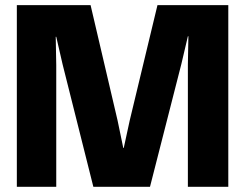

<svg xmlns="http://www.w3.org/2000/svg" viewBox="-20 -720 945 740"><path d="M859.9 -700.2V0H704.1V-471.2L706.1 -580.1H704.1L679.2 -474.1L558.1 0H339.8L221.2 -472.2L196.8 -578.1H194.8L196.8 -469.2V0H44.9V-700.2H329.1L433.1 -255.9L455.1 -149.9H457L480 -255.9L586.9 -700.2Z"/></svg>

Font: TASA Explorer
Style: Regular
Weight: 900
Designer: Weizhong Zhang
Foundry: Local Remote
Version: Version 1.000;Glyphs 3.1.2 (3151)